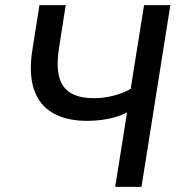

<svg xmlns="http://www.w3.org/2000/svg" viewBox="-20 -725 692 745"><path d="M427 0 473 -289Q453 -278 427 -270.5Q401 -263 373 -259.5Q345 -256 319 -256Q238 -256 185 -286.5Q132 -317 111.5 -379Q91 -441 106 -534L133 -705H235L209 -539Q193 -436 226 -390Q259 -344 344 -344Q380 -344 417.5 -353Q455 -362 487 -380L539 -705H641L529 0Z"/></svg>

Font: Nunito Sans 10pt SemiCondensed SemiBold
Style: Italic
Weight: 600
Width: 4
Italic angle: -9°
Designer: Vernon Adams
Foundry: Vernon Adams
Version: Version 3.101;gftools[0.9.27]